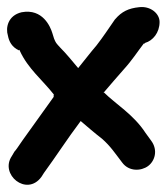

<svg xmlns="http://www.w3.org/2000/svg" viewBox="-23 -563 463 533"><path d="M-1 -464C2 -448 10 -432 30 -423L32 -425V-422C55 -372 94 -342 127 -300H126V-294C100 -258 66 -210 40 -174C27 -155 21 -146 17 -142L10 -130C-25 -79 51 -16 92 -72L99 -83C132 -128 164 -178 201 -227C216 -214 243 -191 260 -178C284 -157 296 -138 316 -112C335 -86 369 -88 388 -102C407 -116 416 -146 397 -172C391 -180 389 -183 381 -194C348 -245 297 -275 266 -306L264 -305C284 -328 303 -351 322 -372C343 -395 359 -420 376 -442H378L380 -444C401 -450 420 -472 420 -502C420 -526 394 -547 363 -543C334 -540 315 -531 297 -510L296 -509C280 -486 263 -460 245 -437C227 -416 212 -396 194 -374C179 -392 161 -414 145 -430C132 -444 132 -444 127 -456L122 -472C117 -488 96 -540 37 -529C-1 -520 -8 -486 -1 -464Z"/></svg>

Font: Stray Cat
Style: ExBlk
Weight: 1000
Version: Version 1.0